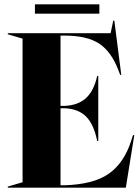

<svg xmlns="http://www.w3.org/2000/svg" viewBox="-20 -865 647 885"><path d="M16 -5 84 -25V-687L16 -707V-712H490L502 -770H507L539 -520H534L525 -543Q493 -627 437 -664Q381 -701 276 -701H259V-377H279Q341 -380 377 -413.5Q413 -447 428 -515H433V-215H428Q413 -291 377.5 -327Q342 -363 279 -366H259V-11H277Q411 -15 481 -64Q551 -113 584 -214L593 -242H599L560 0H16ZM141 -845H438V-802H141Z"/></svg>

Font: Nyght Serif Bold
Style: Regular
Weight: 700
Designer: Maksym Kobuzan
Version: Version 0.410